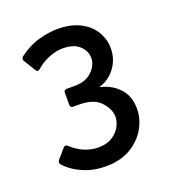

<svg xmlns="http://www.w3.org/2000/svg" viewBox="-91 -762 524 585"><g transform="rotate(-20 170.5 -469.0)"><path d="M155 -247Q117 -247 83.5 -261Q50 -275 27 -300Q24 -304 24.5 -307.5Q25 -311 27 -314L53 -344Q60 -353 68 -345Q86 -328 108 -318.5Q130 -309 154 -309Q180 -309 197.5 -319.5Q215 -330 224.5 -346.5Q234 -363 234 -380Q234 -404 212 -428Q190 -452 143 -452Q138 -452 133.5 -452Q129 -452 123 -452Q114 -452 114 -462V-500Q114 -510 123 -510Q128 -510 138 -510Q148 -510 154 -510Q187 -511 206.5 -530.5Q226 -550 226 -573Q226 -595 208 -612.5Q190 -630 153 -630Q132 -630 108.5 -620.5Q85 -611 67 -595Q58 -587 53 -597L29 -636Q27 -640 29 -644Q31 -648 33 -649Q65 -673 98.5 -682Q132 -691 158 -691Q202 -691 232 -675.5Q262 -660 277 -634.5Q292 -609 292 -581Q292 -547 274 -521Q256 -495 228 -484Q223 -482 221.5 -482Q220 -482 220 -481Q220 -480 222 -479.5Q224 -479 229 -478Q262 -468 283 -443.5Q304 -419 304 -380Q304 -347 286.5 -316.5Q269 -286 236 -266.5Q203 -247 155 -247Z"/></g></svg>

Font: Glory Thin Medium
Style: Regular
Weight: 500
Version: Version 1.011